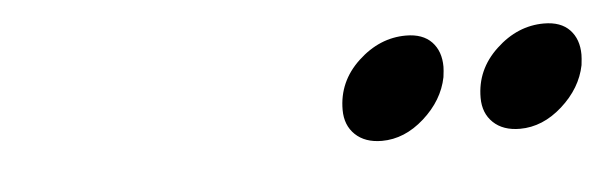

<svg xmlns="http://www.w3.org/2000/svg" viewBox="-25 -576 650 205"><g transform="rotate(-5 299.5 -473.0)"><path d="M526.4 -418.5Q508.3 -418.5 497.8 -428.5Q487.3 -438.5 487.3 -455.1Q487.3 -485.4 510.3 -506.8Q533.2 -528.3 561.5 -528.3Q579.6 -528.3 589.1 -518.3Q598.6 -508.3 598.6 -491.7Q598.6 -488.3 597.7 -480.5Q592.8 -456.1 571.8 -437.3Q550.8 -418.5 526.4 -418.5ZM378.4 -418.5Q360.4 -418.5 349.9 -428.5Q339.4 -438.5 339.4 -455.1Q339.4 -485.4 362.3 -506.8Q385.3 -528.3 413.6 -528.3Q431.6 -528.3 441.2 -518.3Q450.7 -508.3 450.7 -491.7Q450.7 -488.3 449.7 -480.5Q444.8 -456.1 423.8 -437.3Q402.8 -418.5 378.4 -418.5Z"/></g></svg>

Font: Damion
Style: Regular
Weight: 400
Designer: Vernon Adams
Foundry: Vernon Adams
Version: Version 1.100; ttfautohint (v1.8.4.7-5d5b)